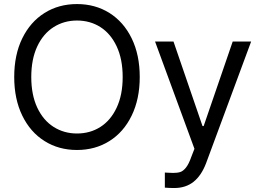

<svg xmlns="http://www.w3.org/2000/svg" viewBox="-20 -737 1296 956"><path d="M635.7 -161.6C662.4 -216.6 675.8 -280.6 675.8 -353.5C675.8 -427.1 662.4 -491.2 635.7 -545.9C609 -600.6 572.1 -642.7 524.9 -672.4C477.7 -702 423.8 -716.8 363.3 -716.8C302.7 -716.8 248.9 -702 201.7 -672.4C154.5 -642.7 117.5 -600.6 90.8 -545.9C64.1 -491.2 50.8 -427.1 50.8 -353.5C50.8 -280.6 64.1 -216.6 90.8 -161.6C117.5 -106.6 154.5 -64.3 201.7 -34.7C248.9 -5 302.7 9.8 363.3 9.8C423.8 9.8 477.7 -5 524.9 -34.7C572.1 -64.3 609 -106.6 635.7 -161.6ZM561 -505.9C580.9 -463.5 590.8 -412.8 590.8 -353.5C590.8 -294.3 580.9 -243.5 561 -201.2C541.2 -158.9 514.2 -126.8 480 -105C445.8 -83.2 406.9 -72.3 363.3 -72.3C320.3 -72.3 281.6 -83.2 247.1 -105C212.6 -126.8 185.4 -158.9 165.5 -201.2C145.7 -243.5 135.7 -294.3 135.7 -353.5C135.7 -412.8 145.7 -463.5 165.5 -505.9C185.4 -548.2 212.6 -580.2 247.1 -602.1C281.6 -623.9 320.3 -634.8 363.3 -634.8C406.9 -634.8 445.8 -623.9 480 -602.1C514.2 -580.2 541.2 -548.2 561 -505.9ZM800.8 197.3C815.1 198.6 830.7 199.2 847.7 199.2C885.4 199.2 917.3 189 943.4 168.5C969.4 147.9 990.2 117.2 1005.9 76.2L1230.5 -530.3H1138.7L994.1 -109.4H988.3L843.8 -530.3H752L948.2 3.9L932.6 43.9C924.2 68 915.2 85.9 905.8 97.7C896.3 109.4 886.9 116.7 877.4 119.6C868 122.6 856.1 124 841.8 124C830.1 124 821.6 123.7 816.4 123L800.8 122.1Z"/></svg>

Font: Pretendard Variable
Style: Regular
Weight: 400
Designer: Base glyphs from Inter by Rasmus Andersson; Hangeul glyphs from Noto Sans CJK(Source Han Sans) by Jang Soo-young and Kan
Foundry: Kil Hyung-jin
Version: Version 1.309;Glyphs 3.2 (3225)